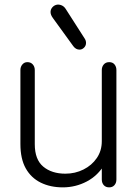

<svg xmlns="http://www.w3.org/2000/svg" viewBox="-20 -798 597 828"><path d="M251 10Q197 10 155.5 -10.5Q114 -31 91 -72Q68 -113 68 -177V-496Q68 -510 76.5 -520Q85 -530 98 -530Q113 -530 121.5 -520Q130 -510 130 -496V-176Q130 -110 166.5 -79.5Q203 -49 262 -49Q304 -49 340 -67Q376 -85 397.5 -116.5Q419 -148 419 -189V-496Q419 -510 427.5 -520Q436 -530 451 -530Q466 -530 474 -520Q482 -510 482 -496V-24Q482 -9 473.5 0.5Q465 10 451 10Q436 10 427.5 0.5Q419 -9 419 -24V-108L432 -91Q403 -41 354.5 -15.5Q306 10 251 10ZM323 -584Q307 -584 296 -599L209 -719Q203 -727 200.5 -733.5Q198 -740 198 -746Q198 -757 205 -765.5Q212 -774 222 -777Q233 -780 244.5 -775.5Q256 -771 263 -760L345 -632Q351 -623 351 -613Q351 -601 342.5 -592.5Q334 -584 323 -584Z"/></svg>

Font: National Park Light
Style: Regular
Weight: 300
Designer: Andrea Herstowski, Ben Hoepner
Version: Version 1.009